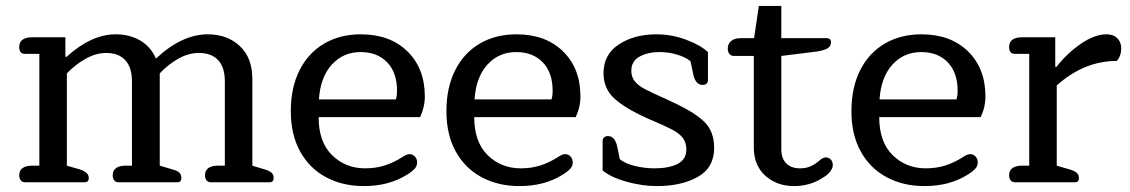

<svg xmlns="http://www.w3.org/2000/svg" viewBox="-20 -616 3820 649"><path d="M45 -24Q45 -40 56.5 -48Q68 -56 88 -56H113V-434H64Q45 -434 45 -457Q45 -474 56.5 -482Q68 -490 88 -490H201V-424H205Q289 -500 371 -500Q418 -500 454 -479Q490 -458 507 -418Q595 -500 682 -500Q748 -500 790.5 -460.5Q833 -421 833 -349V-56L876 -43Q892 -38 898.5 -31.5Q905 -25 905 -14Q905 0 892 0H692Q683 0 678 -6.5Q673 -13 673 -24Q673 -40 684.5 -48Q696 -56 716 -56H740V-341Q740 -388 717.5 -412.5Q695 -437 652 -437Q617 -437 582.5 -417.5Q548 -398 520 -368V-56L564 -43Q580 -39 586.5 -32Q593 -25 593 -14Q593 0 580 0H380Q371 0 366 -6.5Q361 -13 361 -24Q361 -40 372.5 -48Q384 -56 404 -56H426V-341Q426 -388 403.5 -412.5Q381 -437 339 -437Q305 -437 270.5 -418Q236 -399 206 -368V-56L251 -43Q267 -37 273.5 -30.5Q280 -24 280 -14Q280 0 266 0H64Q55 0 50 -6.5Q45 -13 45 -24Z M963 -240Q963 -320 992.5 -378.5Q1022 -437 1075.5 -468.5Q1129 -500 1200 -500Q1298 -500 1357 -442.5Q1416 -385 1416 -290Q1416 -254 1400 -220H1057Q1057 -136 1102.5 -91.5Q1148 -47 1214 -47Q1250 -47 1280 -56.5Q1310 -66 1340 -85Q1355 -95 1364 -95Q1375 -95 1382.5 -87Q1390 -79 1390 -67Q1390 -55 1381.5 -45.5Q1373 -36 1355 -25Q1294 13 1210 13Q1138 13 1082 -17Q1026 -47 994.5 -104Q963 -161 963 -240ZM1318 -280Q1322 -291 1322 -309Q1322 -371 1288.5 -405.5Q1255 -440 1199 -440Q1140 -440 1101.5 -397.5Q1063 -355 1058 -280Z M1489 -240Q1489 -320 1518.5 -378.5Q1548 -437 1601.5 -468.5Q1655 -500 1726 -500Q1824 -500 1883 -442.5Q1942 -385 1942 -290Q1942 -254 1926 -220H1583Q1583 -136 1628.5 -91.5Q1674 -47 1740 -47Q1776 -47 1806 -56.5Q1836 -66 1866 -85Q1881 -95 1890 -95Q1901 -95 1908.5 -87Q1916 -79 1916 -67Q1916 -55 1907.5 -45.5Q1899 -36 1881 -25Q1820 13 1736 13Q1664 13 1608 -17Q1552 -47 1520.5 -104Q1489 -161 1489 -240ZM1844 -280Q1848 -291 1848 -309Q1848 -371 1814.5 -405.5Q1781 -440 1725 -440Q1666 -440 1627.5 -397.5Q1589 -355 1584 -280Z M2017 -40V-139Q2017 -146 2021.5 -151Q2026 -156 2035 -156Q2058 -156 2066 -122L2075 -78Q2093 -63 2126 -55Q2159 -47 2193 -47Q2241 -47 2270.5 -62Q2300 -77 2300 -111Q2300 -135 2287.5 -150.5Q2275 -166 2251 -178.5Q2227 -191 2166 -217Q2089 -252 2054.5 -285Q2020 -318 2020 -369Q2020 -432 2072 -466Q2124 -500 2199 -500Q2250 -500 2298.5 -482Q2347 -464 2373 -440V-345Q2373 -338 2368.5 -333.5Q2364 -329 2355 -329Q2332 -329 2324 -362L2314 -409Q2297 -423 2268.5 -431.5Q2240 -440 2210 -440Q2169 -440 2141.5 -424.5Q2114 -409 2114 -377Q2114 -356 2125.5 -341.5Q2137 -327 2159.5 -315Q2182 -303 2232 -281L2253 -271Q2329 -236 2361.5 -203.5Q2394 -171 2394 -116Q2394 -49 2338.5 -18Q2283 13 2201 13Q2150 13 2097 -2Q2044 -17 2017 -40Z M2528 -118V-427H2460Q2451 -427 2445.5 -434Q2440 -441 2440 -452Q2440 -468 2451.5 -477.5Q2463 -487 2483 -487H2529L2545 -596H2621V-487H2775Q2781 -487 2785 -483.5Q2789 -480 2789 -473Q2789 -460 2778 -453Q2767 -446 2742 -442L2622 -427H2621V-112Q2621 -80 2638 -63.5Q2655 -47 2684 -47Q2703 -47 2718 -53Q2733 -59 2748 -72Q2762 -84 2771 -84Q2781 -84 2788 -77Q2795 -70 2795 -58Q2795 -48 2786.5 -36.5Q2778 -25 2761 -15Q2718 13 2664 13Q2606 13 2567 -22Q2528 -57 2528 -118Z M2858 -240Q2858 -320 2887.5 -378.5Q2917 -437 2970.5 -468.5Q3024 -500 3095 -500Q3193 -500 3252 -442.5Q3311 -385 3311 -290Q3311 -254 3295 -220H2952Q2952 -136 2997.5 -91.5Q3043 -47 3109 -47Q3145 -47 3175 -56.5Q3205 -66 3235 -85Q3250 -95 3259 -95Q3270 -95 3277.5 -87Q3285 -79 3285 -67Q3285 -55 3276.5 -45.5Q3268 -36 3250 -25Q3189 13 3105 13Q3033 13 2977 -17Q2921 -47 2889.5 -104Q2858 -161 2858 -240ZM3213 -280Q3217 -291 3217 -309Q3217 -371 3183.5 -405.5Q3150 -440 3094 -440Q3035 -440 2996.5 -397.5Q2958 -355 2953 -280Z M3391 -24Q3391 -40 3402.5 -48Q3414 -56 3434 -56H3459V-434H3410Q3391 -434 3391 -457Q3391 -474 3402.5 -482Q3414 -490 3434 -490H3547V-390H3551Q3587 -436 3633.5 -468Q3680 -500 3720 -500Q3744 -500 3757 -486.5Q3770 -473 3770 -453Q3770 -427 3755 -410Q3644 -410 3552 -327V-56L3597 -43Q3613 -38 3620 -31.5Q3627 -25 3627 -14Q3627 0 3614 0H3410Q3401 0 3396 -6.5Q3391 -13 3391 -24Z"/></svg>

Font: Maitree Medium
Style: Regular
Weight: 500
Designer: CadsonDemak Team
Foundry: CadsonDemak
Version: Version 1.000